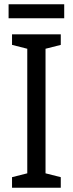

<svg xmlns="http://www.w3.org/2000/svg" viewBox="-20 -874 340 894"><path d="M279 -854H20V-789H279ZM263 0V-49L192 -67V-647L263 -665V-714H36V-665L107 -647V-67L36 -49V0Z"/></svg>

Font: Noto Sans Gujarati Condensed
Style: Regular
Weight: 400
Width: 3
Designer: Jelle Bosma - Monotype Design Team, Universal Thirst
Foundry: Monotype Imaging Inc.
Version: Version 2.106